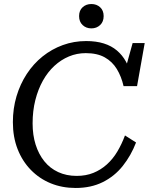

<svg xmlns="http://www.w3.org/2000/svg" viewBox="-20 -924 744 954"><path d="M361 -50Q407 -50 444 -65Q481 -80 511 -107Q541 -134 563 -171Q585 -208 601 -251L656 -216Q631 -151 590 -99.5Q549 -48 490.5 -19Q432 10 356 10Q289 10 232.5 -13Q176 -36 133.5 -79.5Q91 -123 67.5 -183Q44 -243 44 -317Q44 -385 62 -445.5Q80 -506 113 -556.5Q146 -607 191.5 -643.5Q237 -680 292 -700Q347 -720 408 -720Q458 -720 496 -708Q534 -696 561 -673Q588 -650 605.5 -618.5Q623 -587 632 -548L595 -552L639 -710H699L661 -496H594Q583 -544 560.5 -581Q538 -618 500.5 -639Q463 -660 406 -660Q362 -660 322.5 -643.5Q283 -627 250 -596.5Q217 -566 193 -523Q169 -480 155.5 -426.5Q142 -373 142 -311Q142 -253 157 -205.5Q172 -158 200 -123Q228 -88 269 -69Q310 -50 361 -50ZM434 -783Q460 -783 477.5 -799.5Q495 -816 495 -844Q495 -872 477.5 -888Q460 -904 434 -904Q408 -904 390.5 -888Q373 -872 373 -844Q373 -816 390.5 -799.5Q408 -783 434 -783Z"/></svg>

Font: Roboto Serif 20pt
Style: Italic
Weight: 400
Italic angle: -10°
Designer: Greg Gazdowicz
Foundry: Commercial Type
Version: Version 1.008